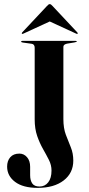

<svg xmlns="http://www.w3.org/2000/svg" viewBox="-20 -898 429 930"><path d="M335 -120Q335 -60 288.5 -24Q242 12 162.5 12Q91.5 12 53 -17Q14.5 -46 14.5 -91Q14.5 -119 29.8 -136.5Q45 -154 74 -154Q96 -154 111 -136.5Q126 -119 126 -90V-49.5Q126 -24.5 136.2 -9.5Q146.5 5.5 171.5 5.5Q197.5 5.5 213.5 -14.8Q229.5 -35 229.5 -72Q229.5 -98.5 217 -123.2Q204.5 -148 188.5 -176Q172.5 -204 160.2 -239Q148 -274 148 -320V-666.5Q148 -684 133 -686L90 -692Q82.5 -693.5 82.5 -696Q82.5 -700 88 -700H345.5Q352 -700 352 -697Q352 -695 340.5 -692.5L304.5 -686.5Q287 -682.5 287 -671.5V-321Q287 -277 299 -245.2Q311 -213.5 323 -184.5Q335 -155.5 335 -120ZM94 -735.5Q89 -732.5 86.5 -734.5Q84 -737 87.5 -741L207.5 -869Q215 -878 221 -878Q227 -878 234.5 -869L354.5 -741Q358.5 -736.5 355.5 -734.5Q353.5 -732.5 348 -735.5L221 -794Z"/></svg>

Font: Fraunces 144pt S000 SemiBold
Style: Regular
Weight: 600
Version: Version 1.000; ttfautohint (v1.8.3)